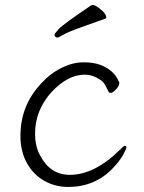

<svg xmlns="http://www.w3.org/2000/svg" viewBox="-20 -728 570 761"><path d="M457 -136Q470 -150 475.5 -150Q481 -150 481 -144Q481 -138 467.5 -113.5Q454 -89 425 -59Q355 13 250 13Q199 13 156 -11Q113 -35 87 -81Q61 -127 61 -190Q61 -309 142 -396Q178 -436 223 -458.5Q268 -481 310.5 -481Q353 -481 380 -470Q427 -451 446 -415Q452 -404 453 -401Q453 -387 439.5 -373.5Q426 -360 419.5 -360Q413 -360 411 -363Q404 -377 397 -390.5Q390 -404 378 -411Q348 -432 315 -432Q249 -432 184 -363Q119 -290 119 -199Q119 -146 140 -110Q180 -35 257 -35Q355 -35 457 -136ZM397 -654Q348 -636 299.5 -619Q251 -602 231.5 -590.5Q212 -579 207.5 -579Q203 -579 199.5 -582.5Q196 -586 196 -590.5Q196 -595 214 -614Q232 -633 343 -708H350Q355 -708 367 -700Q401 -676 401 -659Q401 -655 397 -654Z"/></svg>

Font: LXGW WenKai Lite Light
Style: Regular
Weight: 300
Designer: LXGW / Fontworks Inc.
Foundry: LXGW / Fontworks Inc.
Version: Version 1.511; March 25, 2025